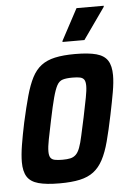

<svg xmlns="http://www.w3.org/2000/svg" viewBox="-52 -745 538 792"><g transform="rotate(-5 217.0 -349.0)"><path d="M163 8Q108 8 75.5 -1Q43 -10 29 -32Q15 -54 15 -93Q15 -122 21.5 -162.5Q28 -203 39 -255Q53 -318 65.5 -363Q78 -408 93.5 -438Q109 -468 132 -485.5Q155 -503 189 -510.5Q223 -518 272 -518Q328 -518 360.5 -509Q393 -500 407 -478Q421 -456 421 -417Q421 -388 414 -348Q407 -308 396 -255Q383 -192 371 -147Q359 -102 343 -72Q327 -42 304 -24.5Q281 -7 247 0.5Q213 8 163 8ZM183 -88Q203 -88 216 -91Q229 -94 238.5 -103Q248 -112 255 -130.5Q262 -149 268.5 -179.5Q275 -210 285 -255Q295 -304 301 -334.5Q307 -365 307 -383Q307 -401 301.5 -409Q296 -417 284.5 -419.5Q273 -422 253 -422Q228 -422 213 -417.5Q198 -413 189 -396.5Q180 -380 171 -346.5Q162 -313 150 -255Q140 -207 134 -176.5Q128 -146 128 -127Q128 -110 133.5 -101.5Q139 -93 151.5 -90.5Q164 -88 183 -88ZM225 -572 226 -577 295 -706H408L407 -701L316 -572Z"/></g></svg>

Font: Saira Condensed SemiBold
Style: Italic
Weight: 600
Width: 3
Italic angle: -12°
Designer: Hector Gatti with collaboration of the Omnibus-Type team
Foundry: Omnibus-Type
Version: Version 1.101